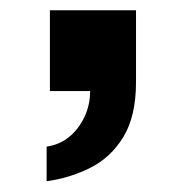

<svg xmlns="http://www.w3.org/2000/svg" viewBox="-20 -175 357 369"><path d="M69.6 173.3V106.8Q94.3 103.2 112.6 88.3Q131 73.4 142.1 50.2Q153.2 27 153.2 0H75.9V-155.3H241.4V-17Q241.4 48 217.2 88Q192.9 127.9 153.3 147.6Q113.8 167.3 69.6 173.3Z"/></svg>

Font: Archivo SemiBold SemiExpanded
Style: Regular
Weight: 600
Width: 6
Version: Version 2.001